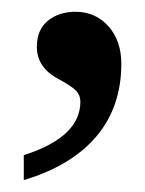

<svg xmlns="http://www.w3.org/2000/svg" viewBox="-20 -135 244 323"><path d="M184.1 -27.8Q184.1 44.9 142.1 94.5Q100.1 144 20 168V126Q115.2 95.7 115.2 36.1Q115.2 25.4 108.2 17.8Q101.1 10.3 78.6 -2Q42 -21 42 -56.2Q42 -85 60.5 -100.1Q79.1 -115.2 106.9 -115.2Q140.6 -115.2 162.4 -90.8Q184.1 -66.4 184.1 -27.8Z"/></svg>

Font: Sahl Naskh
Style: Regular
Weight: 400
Designer: Pascal Zoghbi
Version: Version 1.001